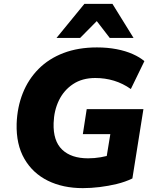

<svg xmlns="http://www.w3.org/2000/svg" viewBox="-20 -961 797 992"><path d="M408 11Q305 11 227 -27.5Q149 -66 106 -140.5Q63 -215 66 -322Q69 -407 97.5 -479Q126 -551 179 -604.5Q232 -658 308 -687Q384 -716 481 -716Q535 -716 582 -707Q629 -698 666 -681.5Q703 -665 726 -645L656 -501Q615 -530 569 -544Q523 -558 472 -558Q405 -558 357.5 -526.5Q310 -495 284.5 -442.5Q259 -390 257 -325Q254 -233 301 -188Q348 -143 435 -143Q468 -143 500 -148.5Q532 -154 564 -164L522 -97L550 -268H408L428 -397H721L664 -39Q627 -21 583.5 -10.5Q540 0 495 5.5Q450 11 408 11ZM272 -765 416 -941H561L670 -765H547L480 -852L394 -765Z"/></svg>

Font: Nunito Sans 11pt Black
Style: Italic
Weight: 900
Italic angle: -9°
Version: Version 3.101;gftools[0.9.27]